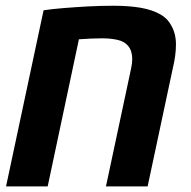

<svg xmlns="http://www.w3.org/2000/svg" viewBox="-20 -662 680 682"><path d="M1.5 0 134.8 -625.5Q164.1 -629.9 205.6 -633.3Q247.1 -636.7 293 -639.2Q338.9 -641.6 382.3 -641.6Q438 -641.6 479.2 -634.5Q520.5 -627.4 549.8 -610.8Q575.7 -596.2 588.4 -571.3Q605 -542.5 605 -504.4Q605 -465.3 593.8 -419.4L504.4 0H356.4L445.8 -419.4Q449.7 -436.5 449.7 -452.6Q449.7 -481.4 435.1 -499Q421.9 -515.1 397 -520.5Q372.1 -525.9 342.8 -525.9Q309.1 -525.9 260.3 -522.5L149.4 0Z"/></svg>

Font: Open Sans
Style: Bold Italic
Weight: 700
Italic angle: -12°
Designer: Monotype Design Team
Foundry: Monotype Imaging Inc.
Version: Version 3.003; ttfautohint (v1.8.4)